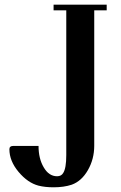

<svg xmlns="http://www.w3.org/2000/svg" viewBox="-20 -790 517 817"><path d="M166 -78Q188 -40 223 -40Q241 -40 249 -54Q262 -74 262 -130V-746H208V-770H434V-746H381V-170Q381 -113 354 -66Q327 -19 285 -4Q252 7 208 7Q172 7 144 0Q98 -12 59 -58.5Q20 -105 20 -155Q20 -169 36 -169H144Q144 -115 166 -78Z"/></svg>

Font: Ponomar Unicode TT
Style: Regular
Weight: 400
Designer: Vladislav V. Dorosh, Yuri A.W. Shardt, Nikita Simmons, Aleksandr Andreev
Foundry: Ponomar Project
Version: 1.1